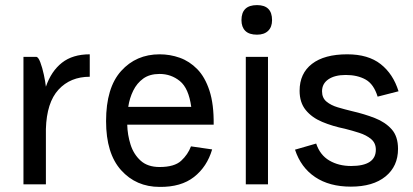

<svg xmlns="http://www.w3.org/2000/svg" viewBox="-20 -723 1621 753"><path d="M72 0V-500H122Q130 -500 138 -479Q146 -458 152 -430Q158 -402 160 -383Q181 -444 223 -477Q265 -510 332 -510V-422Q256 -422 209.5 -371.5Q163 -321 160 -217V0Z M729 -149 812 -137Q792 -69 741 -29Q690 11 606 10Q514 10 455 -55.5Q396 -121 396 -248Q396 -379 455 -444.5Q514 -510 606 -510Q647 -510 685 -496.5Q723 -483 753.5 -452Q784 -421 801.5 -367.5Q819 -314 818 -234H479Q480 -194 492 -156Q504 -118 531.5 -93Q559 -68 606 -68Q664 -68 690.5 -92.5Q717 -117 729 -149ZM606 -433Q567 -433 542 -415Q517 -397 502.5 -367.5Q488 -338 483 -304H730Q720 -377 685.5 -405Q651 -433 606 -433Z M927 -644Q927 -703 988 -703Q1047 -703 1047 -644Q1047 -617 1031.5 -602Q1016 -587 988 -587Q957 -587 942 -602Q927 -617 927 -644ZM944 -500H1031V0H944Z M1356 9Q1272 9 1216 -28.5Q1160 -66 1137 -136L1220 -160Q1235 -115 1271.5 -93.5Q1308 -72 1357 -72Q1454 -72 1454 -136Q1454 -162 1435.5 -177.5Q1417 -193 1389 -202Q1361 -211 1333 -218Q1284 -228 1243.5 -245Q1203 -262 1179 -291.5Q1155 -321 1155 -367Q1155 -435 1203.5 -472.5Q1252 -510 1342 -510Q1424 -510 1473 -471.5Q1522 -433 1543 -365L1461 -344Q1446 -393 1414 -411Q1382 -429 1336 -429Q1293 -429 1268 -412Q1243 -395 1243 -365Q1243 -339 1260.5 -324.5Q1278 -310 1305 -302Q1332 -294 1361 -287Q1409 -276 1450 -260Q1491 -244 1516 -216Q1541 -188 1541 -139Q1541 -71 1492 -31Q1443 9 1356 9Z"/></svg>

Font: Haskoy Medium
Style: Regular
Weight: 500
Designer: Ertekin Erdin
Foundry: Ertekin Erdin
Version: Version 1.500; ttfautohint (v1.8.3)